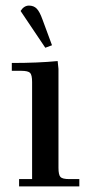

<svg xmlns="http://www.w3.org/2000/svg" viewBox="-20 -663 321 683"><path d="M22 -411.1V-439Q115.2 -439 185.1 -445.8L188 -418V-65.9Q188 -41 195.1 -33.4Q202.1 -25.9 227.1 -25.9H262.2V0H47.9V-25.9H94.2V-371.1Q94.2 -396 87.2 -403.6Q80.1 -411.1 55.2 -411.1ZM53.2 -624Q65.4 -643.1 83 -643.1Q100.1 -643.1 110.6 -632.3Q121.1 -621.6 130.9 -594.2L165 -502L141.1 -493.2Z"/></svg>

Font: Dihjauti S
Style: Bold
Weight: 700
Designer: T. Christopher White
Version: Version 3.0.0